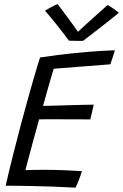

<svg xmlns="http://www.w3.org/2000/svg" viewBox="-20 -904 596 930"><path d="M345.5 5Q291 2 239.2 0Q187.5 -2 131 -3Q102 -3.5 69.5 -4Q37 -4.5 7.5 -4.5Q25 -81.5 44 -157Q63 -232.5 81.5 -301.5Q116 -430 140 -513Q164 -596 174 -625.5Q265.5 -639.5 342.8 -647Q420 -654.5 471.2 -657.5Q522.5 -660.5 536.5 -660.5Q531 -642 526 -626.5Q521 -611 514.5 -592.5L240 -571Q236 -558 228.8 -533.2Q221.5 -508.5 213.5 -480.5Q205.5 -452.5 198.8 -428Q192 -403.5 188.5 -391Q202.5 -391 235.8 -392Q269 -393 308.5 -394.2Q348 -395.5 382.5 -396.2Q417 -397 434 -397L417.5 -325.5Q410 -325.5 386.2 -325.8Q362.5 -326 330.5 -326Q298.5 -326 265.5 -326.2Q232.5 -326.5 206.5 -326.2Q180.5 -326 169.5 -326Q167 -317 158.5 -286.2Q150 -255.5 139.2 -215.8Q128.5 -176 118.5 -138.8Q108.5 -101.5 103 -80Q115 -80.5 143 -81Q171 -81.5 194.5 -81.5Q246.5 -81.5 299 -79.2Q351.5 -77 377 -75Q371 -55 360.8 -29.2Q350.5 -3.5 345.5 5ZM501 -879.5Q514.5 -873 532.5 -860Q550.5 -847 556 -842Q485.5 -785 443 -752.8Q400.5 -720.5 382 -706Q370 -706 348.8 -706.2Q327.5 -706.5 314 -707Q262.5 -777 198 -852.5Q209 -858.5 227 -868.8Q245 -879 259 -884.5Q276 -862 296.5 -834.5Q317 -807 334 -783.5Q351 -760 357.5 -750Q372.5 -764 398 -787.2Q423.5 -810.5 451.5 -835.5Q479.5 -860.5 501 -879.5Z"/></svg>

Font: Grandstander Light
Style: Italic
Weight: 300
Italic angle: -15°
Designer: Tyler Finck
Foundry: Etcetera Type Co
Version: Version 1.200; ttfautohint (v1.8.3)